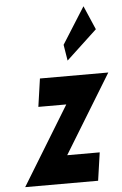

<svg xmlns="http://www.w3.org/2000/svg" viewBox="-57 -881 587 921"><g transform="rotate(-5 236.0 -420.0)"><path d="M269.5 -664 282 -587 430.1 -725 380.5 -840ZM471.5 -513H142.3L122.9 -378H257.4L26.4 0H377.6L397.1 -135H240.5Z"/></g></svg>

Font: Blink
Style: Obl
Weight: 400
Designer: Mew Too
Foundry: Cannot Into Space Fonts
Version: Version 001.000